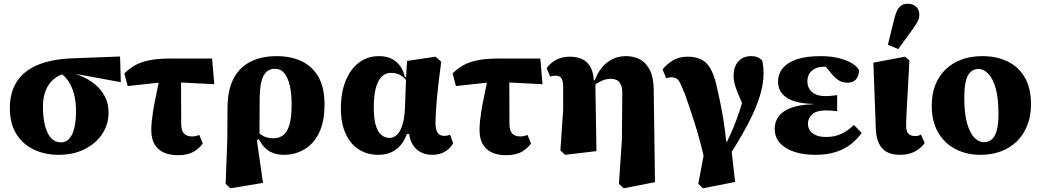

<svg xmlns="http://www.w3.org/2000/svg" viewBox="-20 -818 5600 1033"><path d="M296 15Q221 15 161.5 -13.5Q102 -42 68 -97Q34 -152 33 -231Q32 -316 68 -375Q104 -434 178 -466.5Q252 -499 364 -504L626 -514L630 -376L372 -423L336 -425Q298 -416 269.5 -392.5Q241 -369 226 -331.5Q211 -294 211 -245Q211 -184 222.5 -140.5Q234 -97 255.5 -74.5Q277 -52 307 -52Q335 -52 353 -72Q371 -92 380 -130Q389 -168 389 -221Q389 -259 382.5 -292.5Q376 -326 363.5 -353Q351 -380 334 -399.5Q317 -419 295 -429L325 -436Q373 -427 416 -409Q459 -391 492 -363.5Q525 -336 544.5 -298.5Q564 -261 564 -213Q564 -148 529.5 -96.5Q495 -45 434.5 -15Q374 15 296 15Z M667 -355 649 -423Q672 -446 702.5 -464.5Q733 -483 779.5 -493Q826 -503 895 -503H1121L1133 -365L878 -378ZM937 17Q894 17 862 3Q830 -11 812 -41Q794 -71 794 -118Q794 -142 796.5 -166.5Q799 -191 804 -222.5Q809 -254 818 -296.5Q827 -339 839 -400H954L955 -151Q955 -115 970 -99.5Q985 -84 1013 -84Q1026 -84 1035.5 -86.5Q1045 -89 1052 -92L1071 -46Q1054 -21 1022 -2Q990 17 937 17Z M1194 171 1203 -69 1204 -233Q1204 -333 1236.5 -395Q1269 -457 1328.5 -486.5Q1388 -516 1468 -516Q1547 -516 1605 -487.5Q1663 -459 1694.5 -402Q1726 -345 1726 -256Q1726 -162 1696 -102Q1666 -42 1616 -13.5Q1566 15 1509 15Q1468 15 1438.5 0.5Q1409 -14 1389.5 -41Q1370 -68 1359 -104H1334L1339 -145Q1356 -119 1373 -103Q1390 -87 1409.5 -80.5Q1429 -74 1451 -74Q1482 -74 1504 -91Q1526 -108 1537.5 -147.5Q1549 -187 1549 -256Q1549 -315 1539 -358Q1529 -401 1509.5 -424.5Q1490 -448 1460 -448Q1432 -448 1413.5 -431.5Q1395 -415 1386 -378Q1377 -341 1377 -278L1376 -71L1362 -64L1395 166L1219 195Z M2015 15Q1956 15 1910.5 -14Q1865 -43 1839.5 -99Q1814 -155 1814 -234Q1814 -320 1839.5 -383Q1865 -446 1911 -481Q1957 -516 2020 -516Q2060 -516 2088.5 -501Q2117 -486 2134.5 -460.5Q2152 -435 2158 -403H2191L2184 -360Q2172 -380 2158 -395Q2144 -410 2125.5 -418Q2107 -426 2083 -426Q2054 -426 2033 -405Q2012 -384 2001.5 -342.5Q1991 -301 1991 -239Q1991 -179 2002 -143Q2013 -107 2032.5 -91.5Q2052 -76 2076 -76Q2098 -76 2116 -93Q2134 -110 2145.5 -147.5Q2157 -185 2159 -244L2165 -407L2170 -490L2323 -513L2354 -486Q2347 -434 2341 -385.5Q2335 -337 2331 -293.5Q2327 -250 2325 -213.5Q2323 -177 2323 -150Q2324 -118 2335.5 -102.5Q2347 -87 2370 -87Q2381 -87 2388.5 -89Q2396 -91 2401 -94L2418 -48Q2405 -21 2375.5 -3Q2346 15 2305 15Q2273 15 2246 2Q2219 -11 2202.5 -36.5Q2186 -62 2181 -97H2169Q2158 -65 2138 -40Q2118 -15 2088 0Q2058 15 2015 15Z M2433 -355 2415 -423Q2438 -446 2468.5 -464.5Q2499 -483 2545.5 -493Q2592 -503 2661 -503H2887L2899 -365L2644 -378ZM2703 17Q2660 17 2628 3Q2596 -11 2578 -41Q2560 -71 2560 -118Q2560 -142 2562.5 -166.5Q2565 -191 2570 -222.5Q2575 -254 2584 -296.5Q2593 -339 2605 -400H2720L2721 -151Q2721 -115 2736 -99.5Q2751 -84 2779 -84Q2792 -84 2801.5 -86.5Q2811 -89 2818 -92L2837 -46Q2820 -21 2788 -2Q2756 17 2703 17Z M2995 -9 3010 -230V-350Q3010 -383 3000.5 -397Q2991 -411 2969 -411Q2961 -411 2953 -409.5Q2945 -408 2940 -406L2921 -451Q2939 -478 2971 -495.5Q3003 -513 3047 -513Q3087 -513 3115 -498.5Q3143 -484 3158.5 -454Q3174 -424 3175 -377L3183 -376L3189 -5L3020 15ZM3310 171 3326 -68 3328 -308Q3329 -342 3321 -361Q3313 -380 3298.5 -387Q3284 -394 3265 -394Q3249 -394 3232.5 -389Q3216 -384 3198.5 -373.5Q3181 -363 3163 -347L3155 -386H3180Q3196 -428 3220 -456.5Q3244 -485 3276 -500.5Q3308 -516 3349 -516Q3390 -516 3423 -498.5Q3456 -481 3476 -442Q3496 -403 3497 -338L3504 162L3335 195Z M3737 171 3775 -31 3773 52Q3746 -66 3717.5 -155.5Q3689 -245 3666 -309Q3651 -347 3641 -367.5Q3631 -388 3620 -395Q3609 -402 3592 -402Q3584 -402 3577.5 -400.5Q3571 -399 3564 -397L3545 -444Q3563 -469 3597 -491Q3631 -513 3679 -513Q3718 -513 3747 -501Q3776 -489 3797 -457.5Q3818 -426 3833 -367Q3843 -325 3853.5 -274.5Q3864 -224 3873 -168.5Q3882 -113 3887 -57L3911 -51L3935 161L3762 195ZM3904 19 3876 -27Q3894 -59 3911 -97Q3928 -135 3943.5 -177Q3959 -219 3972.5 -264.5Q3986 -310 3997 -358L4000 -199Q3974 -260 3958 -297Q3942 -334 3934.5 -359.5Q3927 -385 3927 -411Q3927 -458 3952 -487Q3977 -516 4022 -516Q4041 -516 4054.5 -510.5Q4068 -505 4080 -494Q4084 -479 4086 -462.5Q4088 -446 4088 -422Q4088 -373 4073 -318.5Q4058 -264 4032 -207.5Q4006 -151 3973 -94Q3940 -37 3904 19Z M4366 15Q4302 15 4252.5 -1.5Q4203 -18 4175.5 -49.5Q4148 -81 4148 -125Q4148 -163 4169.5 -192Q4191 -221 4236.5 -238Q4282 -255 4354 -257V-259Q4296 -260 4253.5 -273.5Q4211 -287 4188.5 -313.5Q4166 -340 4166 -379Q4166 -420 4191.5 -451Q4217 -482 4267.5 -499Q4318 -516 4394 -516Q4451 -516 4494 -505Q4537 -494 4564.5 -477Q4592 -460 4602 -440Q4601 -409 4585.5 -391Q4570 -373 4540 -373Q4523 -373 4508.5 -378Q4494 -383 4478.5 -396Q4463 -409 4443 -434L4404 -482L4471 -479L4501 -449Q4481 -455 4459 -457Q4437 -459 4415 -459Q4386 -459 4366 -449.5Q4346 -440 4335 -422.5Q4324 -405 4324 -380Q4324 -357 4335 -339Q4346 -321 4367.5 -311Q4389 -301 4421 -301Q4440 -301 4453 -302.5Q4466 -304 4484 -306V-220Q4466 -222 4453 -223Q4440 -224 4424 -224Q4401 -224 4382.5 -219.5Q4364 -215 4352 -205Q4340 -195 4333.5 -181.5Q4327 -168 4327 -152Q4327 -132 4337.5 -116Q4348 -100 4370 -90.5Q4392 -81 4425 -81Q4469 -81 4505.5 -97.5Q4542 -114 4574 -146L4616 -103Q4593 -70 4559 -43Q4525 -16 4477.5 -0.5Q4430 15 4366 15Z M4822 15Q4780 15 4752 0Q4724 -15 4709 -46Q4694 -77 4692 -125L4679 -481L4849 -513L4873 -493Q4869 -424 4866 -367.5Q4863 -311 4860.5 -267Q4858 -223 4856.5 -192Q4855 -161 4855 -144Q4855 -111 4867.5 -98.5Q4880 -86 4903 -86Q4913 -86 4920.5 -88Q4928 -90 4935 -94L4955 -48Q4936 -21 4902.5 -3Q4869 15 4822 15ZM4757 -577 4793 -723Q4804 -765 4820.5 -781.5Q4837 -798 4863 -798Q4890 -798 4908 -782.5Q4926 -767 4926 -740Q4926 -720 4917.5 -703.5Q4909 -687 4892 -663L4813 -554Z M5255 15Q5181 15 5121.5 -15.5Q5062 -46 5027.5 -105Q4993 -164 4993 -250Q4993 -314 5013 -363Q5033 -412 5069 -446Q5105 -480 5154.5 -498Q5204 -516 5264 -516Q5343 -516 5402 -487Q5461 -458 5494 -400.5Q5527 -343 5527 -257Q5527 -193 5506.5 -142Q5486 -91 5449.5 -56Q5413 -21 5363.5 -3Q5314 15 5255 15ZM5272 -53Q5299 -53 5317 -69Q5335 -85 5343.5 -118.5Q5352 -152 5352 -203Q5352 -291 5336.5 -344.5Q5321 -398 5296 -422.5Q5271 -447 5245 -447Q5220 -447 5202.5 -431.5Q5185 -416 5176.5 -382Q5168 -348 5168 -293Q5168 -206 5183.5 -153Q5199 -100 5223 -76.5Q5247 -53 5272 -53Z"/></svg>

Font: Source Serif 4 ExtraBold
Style: Regular
Weight: 800
Designer: Frank Grießhammer
Foundry: Adobe Systems Incorporated
Version: Version 4.004;hotconv 1.0.116;makeotfexe 2.5.65601